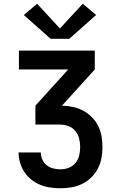

<svg xmlns="http://www.w3.org/2000/svg" viewBox="-20 -790 640 1025"><path d="M302 215Q274 215 247 211Q220 207 194.5 196.5Q169 186 147 168.5Q125 151 110 128Q95 105 87 78Q79 51 79 24H198Q198 43 206 61.5Q214 80 229 92Q244 104 263.5 109Q283 114 302 114Q325 114 346.5 106Q368 98 382.5 80.5Q397 63 402.5 40.5Q408 18 408 -5Q408 -28 402.5 -50.5Q397 -73 382 -91Q367 -109 345 -117Q323 -125 300 -125H169V-226L344 -419H81V-520H486V-419L311 -226Q340 -225 369 -219Q398 -213 423.5 -199.5Q449 -186 470 -165Q491 -144 504 -118Q517 -92 522 -63Q527 -34 527 -4Q527 25 521.5 54.5Q516 84 502 110.5Q488 137 466.5 158Q445 179 418 192Q391 205 361.5 210Q332 215 302 215ZM250 -583 107 -710 178 -770 300 -638 422 -770 493 -710 350 -583Z"/></svg>

Font: Iosevka SS04 Extended
Style: Bold
Weight: 700
Width: 7
Monospace: yes
Designer: Belleve Invis
Foundry: Belleve Invis
Version: Version 19.0.0; ttfautohint (v1.8.4)